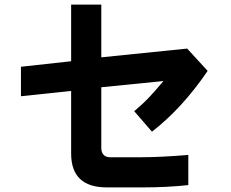

<svg xmlns="http://www.w3.org/2000/svg" viewBox="-20 -723 1002 834"><path d="M602 91H444Q289 91 289 -56V-328L71 -305V-433L289 -457V-703H420V-474L793 -512L882 -415Q770 -251 640 -151L563 -240Q600 -271 627 -299.5Q654 -328 690 -371L420 -344V-80Q420 -61 430 -50.5Q440 -40 458 -40H593Q678 -40 798 -50V81Q706 91 602 91Z"/></svg>

Font: Gmarket Sans TTF Bold
Style: Regular
Weight: 700
Designer: Creative Director : Sungho Lee; Art Director : Kiwoong Choi; Project Manager : Sori Yang, Jongwook Yoon; Font Designer :
Foundry: Sandoll Inc.
Version: Version 1.000;hotconv 1.0.109;makeotfexe 2.5.65596